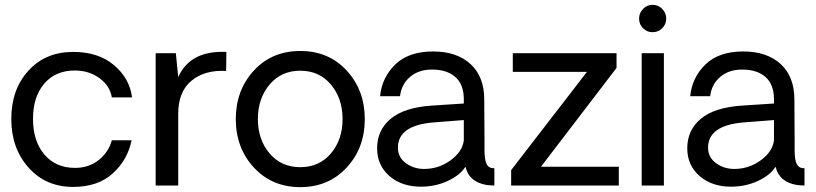

<svg xmlns="http://www.w3.org/2000/svg" viewBox="-20 -771 3391 798"><path d="M284.2 5.9Q170.4 5.9 98.6 -74.5Q26.9 -154.8 26.9 -276.9Q26.9 -398.9 97.9 -477.1Q168.9 -555.2 284.2 -555.2Q389.2 -555.2 454.1 -500Q519 -444.8 528.8 -366.2H444.8Q437 -414.1 393.6 -446Q350.1 -478 291 -478Q210.9 -478 164.1 -423.6Q117.2 -369.1 117.2 -276.9Q117.2 -184.1 164.6 -128.7Q211.9 -73.2 292 -73.2Q349.1 -73.2 390.1 -105.7Q431.2 -138.2 444.8 -188H526.9Q510.7 -106.9 449 -50.5Q387.2 5.9 284.2 5.9Z M920.9 -555.2 919.9 -476.1Q831.1 -481 775.9 -435.5Q720.7 -390.1 720.7 -297.9V0H627V-549.8H710.9L720.7 -450.2Q770 -562 920.9 -555.2Z M1420.7 -74.5Q1345.2 6.8 1228 6.8Q1110.8 6.8 1035.4 -74.5Q960 -155.8 960 -275.9Q960 -396 1034.9 -477.5Q1109.9 -559.1 1228 -559.1Q1346.2 -559.1 1421.1 -477.5Q1496.1 -396 1496.1 -275.9Q1496.1 -155.8 1420.7 -74.5ZM1403.8 -275.9Q1403.8 -361.8 1355.5 -419.4Q1307.1 -477.1 1228 -477.1Q1148.9 -477.1 1100.3 -419.4Q1051.8 -361.8 1051.8 -275.9Q1051.8 -190.9 1100.3 -133.5Q1148.9 -76.2 1228 -76.2Q1307.1 -76.2 1355.5 -133.5Q1403.8 -190.9 1403.8 -275.9Z M1729.5 4.9Q1649.4 4.9 1598.4 -39.6Q1547.4 -84 1547.4 -154.8Q1547.4 -230 1603.5 -277.1Q1659.7 -324.2 1773.4 -332L1907.7 -340.8V-358.9Q1907.7 -419.9 1872.6 -450.9Q1837.4 -481.9 1775.4 -481.9Q1720.2 -481.9 1684.3 -451.4Q1648.4 -420.9 1642.6 -371.1H1559.6Q1567.4 -449.2 1623 -503.2Q1678.7 -557.1 1779.8 -557.1Q1878.9 -557.1 1935.8 -504.6Q1992.7 -452.1 1992.7 -356.9Q1992.7 -316.9 1993.2 -268.1Q1993.7 -219.2 1993.7 -185.1Q1993.7 -150.9 1993.7 -147Q1993.7 -105 2003.2 -87.9Q2012.7 -70.8 2034.7 -71.8V0Q2023.4 0 2003.4 -2Q1929.2 -14.2 1914.6 -78.1Q1892.6 -43 1841.1 -19Q1789.6 4.9 1729.5 4.9ZM1742.7 -68.8Q1803.7 -68.8 1853 -105Q1902.3 -141.1 1907.7 -188V-272L1781.7 -262.2Q1633.8 -250 1633.8 -157.2Q1633.8 -117.2 1666.7 -93Q1699.7 -68.8 1742.7 -68.8Z M2104.5 -64 2419.4 -472.2H2111.3V-549.8H2542.5V-488.8L2228.5 -78.1H2551.8V0H2104.5Z M2691.9 -637.2Q2668.9 -637.2 2652.6 -653.6Q2636.2 -669.9 2636.2 -693.8Q2636.2 -716.8 2652.6 -733.9Q2668.9 -751 2691.9 -751Q2715.8 -751 2732.4 -733.9Q2749 -716.8 2749 -693.8Q2749 -669.9 2732.4 -653.6Q2715.8 -637.2 2691.9 -637.2ZM2647 -549.8H2739.3V0H2647Z M3018.6 4.9Q2938.5 4.9 2887.5 -39.6Q2836.4 -84 2836.4 -154.8Q2836.4 -230 2892.6 -277.1Q2948.7 -324.2 3062.5 -332L3196.8 -340.8V-358.9Q3196.8 -419.9 3161.6 -450.9Q3126.5 -481.9 3064.5 -481.9Q3009.3 -481.9 2973.4 -451.4Q2937.5 -420.9 2931.6 -371.1H2848.6Q2856.4 -449.2 2912.1 -503.2Q2967.8 -557.1 3068.8 -557.1Q3168 -557.1 3224.9 -504.6Q3281.7 -452.1 3281.7 -356.9Q3281.7 -316.9 3282.2 -268.1Q3282.7 -219.2 3282.7 -185.1Q3282.7 -150.9 3282.7 -147Q3282.7 -105 3292.2 -87.9Q3301.8 -70.8 3323.7 -71.8V0Q3312.5 0 3292.5 -2Q3218.3 -14.2 3203.6 -78.1Q3181.6 -43 3130.1 -19Q3078.6 4.9 3018.6 4.9ZM3031.7 -68.8Q3092.8 -68.8 3142.1 -105Q3191.4 -141.1 3196.8 -188V-272L3070.8 -262.2Q2922.9 -250 2922.9 -157.2Q2922.9 -117.2 2955.8 -93Q2988.8 -68.8 3031.7 -68.8Z"/></svg>

Font: Oakes Grotesk
Style: Regular
Weight: 400
Designer: Samuel Oakes
Foundry: Samuel Oakes
Version: Version 1.0 | wf-rip DC20170320